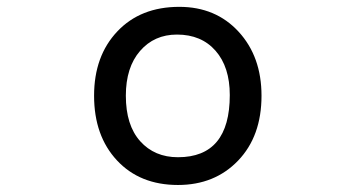

<svg xmlns="http://www.w3.org/2000/svg" viewBox="-20 -519 1040 561"><path d="M503.9 -499Q610.4 -499 677.2 -426.3Q744.1 -353.5 744.1 -239.3Q744.1 -121.1 675.8 -49.8Q607.4 21.5 500 21.5Q388.7 21.5 321.8 -50.3Q254.9 -122.1 254.9 -239.3Q254.9 -355.5 322.8 -427.2Q390.6 -499 503.9 -499ZM497.1 -418Q430.7 -418 389.2 -370.1Q347.7 -322.3 347.7 -239.3Q347.7 -153.3 389.6 -106.4Q431.6 -59.6 500 -59.6Q651.4 -59.6 651.4 -241.2Q651.4 -323.2 609.9 -370.6Q568.4 -418 497.1 -418Z"/></svg>

Font: jf-openhuninn-1.0
Style: Regular
Weight: 400
Designer: [Kosugi Maru]
      Designed by Motoya company      

      [Varela Round]
      Joe Prince(Latin component); Avraham Co
Foundry: justfont CO.,LTD.
Version: 1.0